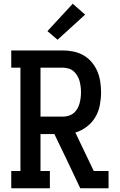

<svg xmlns="http://www.w3.org/2000/svg" viewBox="-20 -1004 640 1024"><path d="M40 0V-92H89V-643H40V-735H316Q344 -735 372.5 -729Q401 -723 425.5 -709Q450 -695 469 -672.5Q488 -650 499 -624Q510 -598 514.5 -569.5Q519 -541 519 -512Q519 -478 512.5 -443.5Q506 -409 488.5 -379.5Q471 -350 443 -328.5Q415 -307 382 -297L480 -92H559V0H408L338 -148L270 -289H196V-92H246V0ZM316 -382Q331 -382 346 -386.5Q361 -391 372.5 -400.5Q384 -410 392 -423.5Q400 -437 404 -451.5Q408 -466 410 -481.5Q412 -497 412 -512Q412 -528 410 -543Q408 -558 404 -572.5Q400 -587 392 -600.5Q384 -614 372.5 -624Q361 -634 346 -638.5Q331 -643 316 -643H196V-382ZM287 -792 233 -838 368 -984 434 -926Z"/></svg>

Font: Iosevka Etoile Semibold
Style: Regular
Weight: 600
Designer: Belleve Invis
Foundry: Belleve Invis
Version: Version 22.1.2; ttfautohint (v1.8.4)